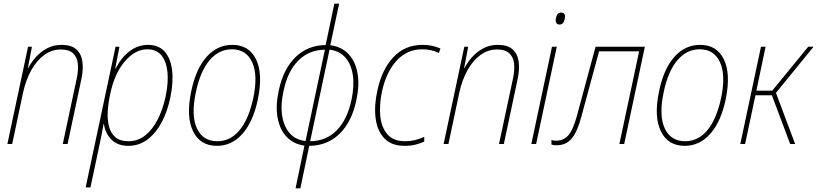

<svg xmlns="http://www.w3.org/2000/svg" viewBox="-20 -780 4427 1040"><path d="M20 0 132 -527H153L131 -411H133Q148 -441 173.5 -470Q199 -499 234.5 -518Q270 -537 313 -537Q366 -537 393 -513Q420 -489 426 -448Q432 -407 422 -357L346 0H320L397 -361Q405 -402 401.5 -436Q398 -470 376 -491Q354 -512 309 -512Q261 -512 220 -482.5Q179 -453 149.5 -400Q120 -347 105 -279L46 0Z M444 235 606 -527H627L604 -408H606Q638 -470 683 -503.5Q728 -537 782 -537Q839 -537 871.5 -501Q904 -465 912 -401Q920 -337 903 -254Q888 -179 856.5 -119Q825 -59 779 -24.5Q733 10 675 10Q619 10 585 -22.5Q551 -55 543 -108H541Q536 -80 530 -49Q524 -18 518 9L470 235ZM676 -15Q727 -15 766.5 -46.5Q806 -78 834 -132.5Q862 -187 877 -257Q893 -333 887 -390.5Q881 -448 854 -480.5Q827 -513 778 -513Q713 -513 657 -448.5Q601 -384 577 -271Q566 -221 563.5 -175Q561 -129 571 -93Q581 -57 606 -36Q631 -15 676 -15Z M1155 10Q1064 10 1025.5 -69.5Q987 -149 1016 -286Q1041 -407 1099 -472Q1157 -537 1238 -537Q1329 -537 1367 -458.5Q1405 -380 1377 -243Q1352 -122 1294 -56Q1236 10 1155 10ZM1157 -15Q1228 -15 1277.5 -74.5Q1327 -134 1352 -249Q1378 -373 1346 -443Q1314 -513 1236 -513Q1166 -513 1115.5 -454Q1065 -395 1041 -281Q1014 -155 1046.5 -85Q1079 -15 1157 -15Z M1581 240 1629 9Q1569 0 1532 -39.5Q1495 -79 1483.5 -143.5Q1472 -208 1490 -290Q1515 -407 1581 -471Q1647 -535 1744 -536L1791 -760H1817L1769 -535Q1830 -527 1867.5 -487.5Q1905 -448 1916.5 -383.5Q1928 -319 1910 -236Q1885 -119 1819 -55Q1753 9 1655 10L1607 240ZM1516 -288Q1499 -212 1508.5 -152.5Q1518 -93 1550 -57.5Q1582 -22 1635 -16L1740 -511Q1654 -510 1596 -452Q1538 -394 1516 -288ZM1884 -239Q1900 -315 1891 -374Q1882 -433 1850 -469Q1818 -505 1765 -511L1660 -15Q1747 -16 1804 -74Q1861 -132 1884 -239Z M2173 10Q2100 10 2061.5 -31Q2023 -72 2014.5 -140Q2006 -208 2024 -289Q2048 -403 2110.5 -470Q2173 -537 2269 -537Q2321 -537 2366 -517L2357 -493Q2317 -513 2266 -513Q2185 -513 2128.5 -451.5Q2072 -390 2049 -284Q2034 -213 2040 -151.5Q2046 -90 2078.5 -52.5Q2111 -15 2174 -15Q2202 -15 2227.5 -21Q2253 -27 2278 -39V-13Q2258 -4 2232 3Q2206 10 2173 10Z M2383 0 2495 -527H2516L2494 -411H2496Q2511 -441 2536.5 -470Q2562 -499 2597.5 -518Q2633 -537 2676 -537Q2729 -537 2756 -513Q2783 -489 2789 -448Q2795 -407 2785 -357L2709 0H2683L2760 -361Q2768 -402 2764.5 -436Q2761 -470 2739 -491Q2717 -512 2672 -512Q2624 -512 2583 -482.5Q2542 -453 2512.5 -400Q2483 -347 2468 -279L2409 0Z M3011 -647Q2998 -647 2993 -656.5Q2988 -666 2991 -681Q2997 -712 3019 -712Q3046 -712 3039 -678Q3033 -647 3011 -647ZM2858 0 2970 -527H2996L2884 0Z M2994 7Q2978 7 2967 3V-22Q2975 -19 2981.5 -18.5Q2988 -18 2994 -18Q3031 -18 3057 -45.5Q3083 -73 3104 -149L3206 -527H3473L3361 0H3335L3442 -502H3225L3129 -148Q3107 -65 3076 -29Q3045 7 2994 7Z M3689 10Q3598 10 3559.5 -69.5Q3521 -149 3550 -286Q3575 -407 3633 -472Q3691 -537 3772 -537Q3863 -537 3901 -458.5Q3939 -380 3911 -243Q3886 -122 3828 -56Q3770 10 3689 10ZM3691 -15Q3762 -15 3811.5 -74.5Q3861 -134 3886 -249Q3912 -373 3880 -443Q3848 -513 3770 -513Q3700 -513 3649.5 -454Q3599 -395 3575 -281Q3548 -155 3580.5 -85Q3613 -15 3691 -15Z M3990 0 4102 -527H4127L4077 -289H4163L4358 -527H4387L4183 -277L4287 0H4260L4161 -264H4072L4016 0Z"/></svg>

Font: Noto Sans SemiCondensed Thin
Style: Italic
Weight: 100
Width: 4
Italic angle: -12°
Designer: Monotype Design Team
Foundry: Monotype Imaging Inc.
Version: Version 2.013; ttfautohint (v1.8.4.7-5d5b)